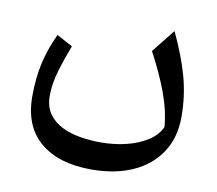

<svg xmlns="http://www.w3.org/2000/svg" viewBox="-69 -420 843 745"><g transform="rotate(10 353.0 -47.5)"><path d="M586.9 33.7Q581.5 -31.2 555.9 -100.1Q530.3 -168.9 487.8 -248.5L560.5 -339.8Q602.1 -252.9 623.5 -176.3Q645 -99.6 645 -16.6Q645 65.4 606.4 124Q567.9 182.6 498.3 213.9Q428.7 245.1 335.4 245.1Q206.1 245.1 133.5 183.8Q61 122.6 61 4.9Q61 -67.4 74.5 -127Q87.9 -186.5 116.2 -246.1L178.7 -212.4Q159.2 -162.6 143.3 -109.9Q127.4 -57.1 127.4 -8.8Q127.4 33.7 147 61.5Q166.5 89.4 199.2 105.7Q231.9 122.1 272 128.7Q312 135.3 352.5 135.3Q404.8 135.3 452.6 123.8Q500.5 112.3 536.1 89.6Q571.8 66.9 586.9 33.7Z"/></g></svg>

Font: Pinar Medium
Style: Regular
Weight: 500
Designer: Amin Abedi
Version: Version 3.000